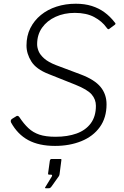

<svg xmlns="http://www.w3.org/2000/svg" viewBox="-20 -772 663 1029"><path d="M551 -624Q527 -658 485 -680.5Q443 -703 381 -703Q324 -703 278 -682Q232 -661 205.5 -623.5Q179 -586 179 -535Q179 -517 187 -497.5Q195 -478 217 -458.5Q239 -439 280 -423L413 -373Q487 -345 519 -306Q551 -267 551 -213Q551 -141 515 -91Q479 -41 416 -15.5Q353 10 275 10Q189 10 131.5 -21Q74 -52 39 -116Q37 -121 38 -126.5Q39 -132 46 -136L64 -147Q70 -152 75 -151Q80 -150 84 -144Q107 -109 132 -85.5Q157 -62 191 -50.5Q225 -39 278 -39Q342 -39 390.5 -56.5Q439 -74 466.5 -111Q494 -148 494 -205Q494 -239 471.5 -265.5Q449 -292 384 -318L241 -375Q174 -401 148 -442.5Q122 -484 122 -528Q122 -580 142.5 -621Q163 -662 199 -691.5Q235 -721 283 -736.5Q331 -752 386 -752Q434 -752 472 -740Q510 -728 540 -706Q570 -684 594 -653Q599 -648 599 -645Q599 -642 595 -639L564 -616Q562 -615 559 -616Q556 -617 551 -624ZM225 237Q222 237 221.5 234.5Q221 232 224 229L257 175Q260 170 259 167Q258 164 253 164H244Q240 164 238.5 162.5Q237 161 238 155L247 90Q249 80 256 80H305Q310 80 309 86L299 163Q297 167 297 170L255 229Q252 233 249 235Q246 237 239 237Z"/></svg>

Font: Libre Franklin ExtraLight
Style: Italic
Weight: 250
Italic angle: -8°
Designer: Pablo Impallari, Rodrigo Fuenzalida, Nhung Nguyen
Foundry: Impallari Type
Version: Version 3.000